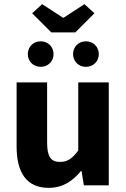

<svg xmlns="http://www.w3.org/2000/svg" viewBox="-20 -893 608 925"><path d="M214 12C282 12 328 -19 370 -69H373L384 0H504V-496H357V-168C328 -129 306 -113 269 -113C226 -113 207 -136 207 -207V-496H60V-188C60 -64 106 12 214 12ZM183 -873 135 -829 227 -737H343L435 -829L387 -873L287 -808H283ZM176 -571C212 -571 238 -598 238 -632C238 -667 212 -694 176 -694C140 -694 114 -667 114 -632C114 -598 140 -571 176 -571ZM394 -571C430 -571 456 -598 456 -632C456 -667 430 -694 394 -694C358 -694 332 -667 332 -632C332 -598 358 -571 394 -571Z"/></svg>

Font: Giro Sans Regular
Style: Bold
Weight: 700
Designer: Paul D. Hunt
Foundry: Adobe Systems Incorporated
Version: Version 1.000;PS 1.0;hotconv 1.0.88;makeotf.lib2.5.647800